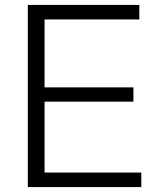

<svg xmlns="http://www.w3.org/2000/svg" viewBox="-20 -760 646 780"><path d="M93 -740H546V-681H161V-405H522V-347H161V-59H554V0H93Z"/></svg>

Font: Encode Sans Normal
Style: Light
Weight: 300
Designer: Pablo Impallari, Andres Torresi
Foundry: Pablo Impallari, Andres Torresi
Version: Version 1.000; ttfautohint (v1.00) -l 8 -r 50 -G 200 -x 14 -